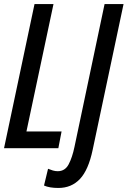

<svg xmlns="http://www.w3.org/2000/svg" viewBox="-21 -734 632 951"><path d="M-1 0 150 -714H244L110 -83H284L268 0ZM268 197Q224 197 197 185L217 102Q229 107 241 110.5Q253 114 265 114Q301 114 319 80Q337 46 348 -7L497 -714H591L438 8Q417 108 375 152.5Q333 197 268 197Z"/></svg>

Font: Noto Sans ExtraCondensed Medium
Style: Italic
Weight: 500
Width: 2
Italic angle: -12°
Designer: Monotype Design Team
Foundry: Monotype Imaging Inc.
Version: Version 2.013; ttfautohint (v1.8.4.7-5d5b)